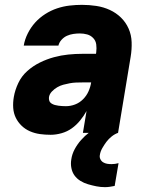

<svg xmlns="http://www.w3.org/2000/svg" viewBox="-20 -548 640 792"><path d="M189 8Q166 8 144.5 5Q123 2 103.5 -6.5Q84 -15 69 -29.5Q54 -44 45 -62.5Q36 -81 34.5 -103Q33 -125 37 -148Q42 -177 55.5 -205.5Q69 -234 92.5 -255Q116 -276 144.5 -290Q173 -304 202.5 -312Q232 -320 261.5 -323Q291 -326 320 -326H376L377 -333Q379 -349 377 -364.5Q375 -380 364.5 -391Q354 -402 339.5 -406Q325 -410 309 -410Q296 -410 282.5 -408Q269 -406 256.5 -400.5Q244 -395 234 -384Q224 -373 221 -360H78Q82 -385 94.5 -410Q107 -435 125 -455Q143 -475 166.5 -490Q190 -505 215.5 -513.5Q241 -522 267 -525Q293 -528 318 -528Q348 -528 377.5 -523.5Q407 -519 433 -507Q459 -495 479 -475.5Q499 -456 510.5 -430Q522 -404 523 -374Q524 -344 519 -314L467 0H322L337 -90Q326 -70 310.5 -51Q295 -32 276 -18.5Q257 -5 234 1.5Q211 8 189 8ZM252 -110Q271 -110 289.5 -117Q308 -124 322.5 -138.5Q337 -153 345 -171Q353 -189 356 -208H320Q307 -208 294 -207.5Q281 -207 267.5 -204.5Q254 -202 241 -198.5Q228 -195 216 -188Q204 -181 194 -170.5Q184 -160 182 -147Q181 -139 183.5 -132Q186 -125 192.5 -121Q199 -117 206 -115Q213 -113 221 -112Q229 -111 236.5 -110.5Q244 -110 252 -110ZM413 224Q395 224 377.5 220.5Q360 217 343 212Q326 207 311.5 198Q297 189 287.5 176Q278 163 274.5 145.5Q271 128 274 110Q277 88 288 67.5Q299 47 314.5 29.5Q330 12 348.5 -2Q367 -16 388 -25.5Q409 -35 431 -40Q453 -45 474 -45L467 0Q453 5 440.5 15Q428 25 419 37Q410 49 402 63Q394 77 392 91Q390 100 394 108.5Q398 117 405.5 121.5Q413 126 421.5 127.5Q430 129 440 129Q447 129 454.5 128Q462 127 469 125L453 219Q443 221 433 222.5Q423 224 413 224Z"/></svg>

Font: Iosevka Heavy Extended Oblique
Style: Regular
Weight: 900
Width: 7
Italic angle: -9°
Monospace: yes
Designer: Belleve Invis
Foundry: Belleve Invis
Version: Version 32.5.0; ttfautohint (v1.8.4)